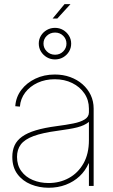

<svg xmlns="http://www.w3.org/2000/svg" viewBox="-20 -885 538 914"><path d="M211.4 8.8Q166.5 8.8 127 -7.3Q87.4 -23.4 63 -56.2Q38.6 -88.9 38.6 -138.2Q38.6 -169.4 49.6 -193.1Q60.5 -216.8 85.2 -234.6Q109.9 -252.4 150.4 -264.6Q190.9 -276.9 250.5 -284.7Q295.4 -290.5 329.6 -297.4Q363.8 -304.2 383.5 -316.7Q403.3 -329.1 403.3 -350.1V-368.2Q403.3 -408.7 381.8 -440.2Q360.4 -471.7 323.7 -489.7Q287.1 -507.8 240.7 -507.8Q195.8 -507.8 159.2 -491Q122.6 -474.1 100.1 -444.6Q77.6 -415 74.7 -377.4L52.7 -379.4Q55.7 -422.9 81.3 -456.8Q106.9 -490.7 148.4 -510.5Q189.9 -530.3 240.7 -530.3Q280.8 -530.3 314.2 -518.1Q347.7 -505.9 372.8 -483.9Q397.9 -461.9 411.9 -432.4Q425.8 -402.8 425.8 -368.2V0H403.3V-107.4H401.9Q386.7 -72.3 358.9 -46.1Q331.1 -20 293.5 -5.6Q255.9 8.8 211.4 8.8ZM211.4 -13.7Q264.2 -13.7 307.6 -37.4Q351.1 -61 377.2 -106.7Q403.3 -152.3 403.3 -218.3V-304.7Q392.6 -295.9 378.9 -289.6Q365.2 -283.2 347.2 -278.6Q329.1 -273.9 305.9 -270.3Q282.7 -266.6 252.4 -262.2Q182.1 -252.9 139.9 -237.3Q97.7 -221.7 79.3 -197.5Q61 -173.3 61 -138.2Q61 -98.6 81.3 -70.6Q101.6 -42.5 136 -28.1Q170.4 -13.7 211.4 -13.7ZM230.5 -796.9 287.1 -865.2H315.4L252.9 -796.9ZM241.7 -602.1Q220.7 -602.1 203.1 -612.3Q185.5 -622.6 175 -639.6Q164.6 -656.7 164.6 -677.7Q164.6 -698.2 175 -715.3Q185.5 -732.4 203.1 -742.4Q220.7 -752.4 241.7 -752.4Q263.2 -752.4 280.5 -742.2Q297.9 -731.9 308.3 -715.1Q318.8 -698.2 318.8 -677.2Q318.8 -656.7 308.6 -639.6Q298.3 -622.6 280.8 -612.3Q263.2 -602.1 241.7 -602.1ZM242.2 -624.5Q265.1 -624.5 280.8 -640.1Q296.4 -655.8 296.4 -677.2Q296.4 -699.2 280.8 -714.6Q265.1 -730 242.2 -730Q219.2 -730 203.1 -714.8Q187 -699.7 187 -677.7Q187 -655.8 203.1 -640.1Q219.2 -624.5 242.2 -624.5Z"/></svg>

Font: Inter 28pt Thin
Style: Regular
Weight: 250
Designer: Rasmus Andersson
Foundry: rsms
Version: Version 4.001;git-66647c0bb